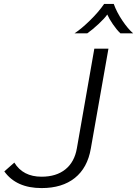

<svg xmlns="http://www.w3.org/2000/svg" viewBox="-20 -948 699 979"><path d="M2 -74 53 -119Q97 -47 192 -47Q267 -47 313.5 -84.5Q360 -122 372 -192L461 -700H533L443 -190Q426 -92 361.5 -40.5Q297 11 192 11Q63 11 2 -74ZM511 -928H560Q575 -886 604 -843Q633 -800 659 -778H594Q575 -796 555.5 -824.5Q536 -853 527 -874Q514 -855 483 -826Q452 -797 425 -778H360Q395 -801 439 -844Q483 -887 511 -928Z"/></svg>

Font: KoHo
Style: Italic
Weight: 400
Italic angle: -10°
Designer: Cadson Demak & Katatrad Team
Foundry: Cadson Demak Co.,Ltd.
Version: Version 1.000